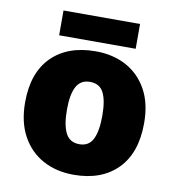

<svg xmlns="http://www.w3.org/2000/svg" viewBox="-82 -794 801 877"><g transform="rotate(10 318.5 -355.5)"><path d="M594 -278Q594 -139 520 -64.5Q446 10 317 10Q237 10 175 -23.5Q113 -57 77.5 -121.5Q42 -186 42 -278Q42 -415 116 -489Q190 -563 320 -563Q400 -563 461.5 -530Q523 -497 558.5 -433.5Q594 -370 594 -278ZM236 -278Q236 -207 255 -169.5Q274 -132 319 -132Q363 -132 381.5 -169.5Q400 -207 400 -278Q400 -349 381.5 -385Q363 -421 318 -421Q275 -421 255.5 -385Q236 -349 236 -278ZM497 -721V-606H142V-721Z"/></g></svg>

Font: Noto Sans Gurmukhi UI Black
Style: Regular
Weight: 900
Designer: Jelle Bosma - Monotype Design Team
Foundry: Monotype Imaging Inc.
Version: Version 2.004; ttfautohint (v1.8.4.7-5d5b)